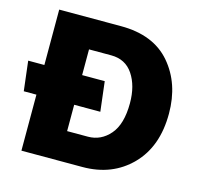

<svg xmlns="http://www.w3.org/2000/svg" viewBox="-100 -787 927 894"><g transform="rotate(15 363.5 -340.0)"><path d="M0 -413H78V-680H376Q533 -680 615 -584.5Q697 -489 697 -344Q697 -185 606 -92.5Q515 0 372 0H78V-270H17ZM367 -537H260V-413H369L386 -270H260V-143H360Q423 -143 466 -193Q509 -243 509 -344Q509 -428 472.5 -482.5Q436 -537 367 -537Z"/></g></svg>

Font: Palanquin Dark
Style: Bold
Weight: 700
Designer: Pria Ravichandran
Version: Version 1.000